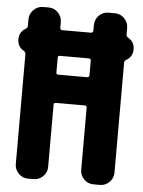

<svg xmlns="http://www.w3.org/2000/svg" viewBox="-53 -772 605 814"><g transform="rotate(5 250.0 -365.0)"><path d="M308.6 -450.2Q317.4 -450.2 318.4 -459V-522.5Q318.4 -530.3 308.6 -530.3H185.5Q177.7 -530.3 177.7 -522.5V-459Q177.7 -450.2 185.5 -450.2ZM466.8 -632.8Q495.1 -617.2 495.1 -585Q495.1 -552.7 466.8 -537.1Q460 -532.2 460 -525.4V-56.6Q460 -33.2 442.9 -16.6Q425.8 0 403.3 0H375Q351.6 0 335 -17.1Q318.4 -34.2 318.4 -56.6V-321.3Q318.4 -330.1 308.6 -330.1H185.5Q177.7 -330.1 177.7 -321.3V-56.6Q177.7 -33.2 160.6 -16.6Q143.6 0 121.1 0H96.7Q73.2 0 56.6 -17.1Q40 -34.2 40 -56.6V-525.4Q40 -532.2 33.2 -537.1Q4.9 -552.7 4.9 -585Q4.9 -617.2 33.2 -632.8Q40 -637.7 40 -644.5V-672.9Q40 -696.3 57.1 -713.4Q74.2 -730.5 96.7 -730.5H121.1Q144.5 -730.5 161.1 -713.4Q177.7 -696.3 177.7 -672.9V-649.4Q177.7 -640.6 185.5 -639.6H308.6Q317.4 -639.6 318.4 -649.4V-672.9Q318.4 -696.3 335 -713.4Q351.6 -730.5 375 -730.5H403.3Q426.8 -730.5 443.4 -713.4Q460 -696.3 460 -672.9V-644.5Q460 -637.7 466.8 -632.8Z"/></g></svg>

Font: Rounded Mgen+ 1m bold
Style: Bold
Weight: 700
Designer: [Source Han Sans]
Ryoko NISHIZUKA  (kana & ideographs); Paul D. Hunt (Latin, Greek & Cyrillic); Wenlong ZHANG  (bopomofo
Version: Version 1.059.20150602